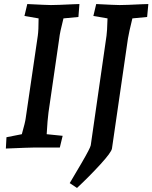

<svg xmlns="http://www.w3.org/2000/svg" viewBox="-20 -730 754 950"><path d="M12 -51 88 -66Q105 -126 107 -144L167 -553Q171 -580 171 -639L101 -651L115 -710Q213 -705 232 -705Q263 -705 343 -709L373 -710L368 -646L294 -639Q276 -569 273 -539L220 -174Q215 -138 211 -66L290 -58L276 0H148Q127 0 9 5ZM429 -11 507 -553Q510 -571 512 -639L442 -651L456 -710Q551 -705 572 -705Q603 -705 681 -709L714 -710L708 -646L635 -639Q618 -570 613 -539L534 5Q531 24 476.5 83.5Q422 143 361 200L325 176Q341 150 384 76Q427 2 429 -11Z"/></svg>

Font: Andada Pro SemiBold
Style: Italic
Weight: 600
Italic angle: -6.99998°
Designer: Carolina Giovagnoli
Foundry: Huerta Tipografica
Version: Version 3.005